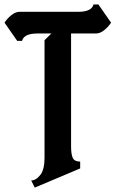

<svg xmlns="http://www.w3.org/2000/svg" viewBox="-78 -813 520 865"><path d="M122.6 -102.1V-631.8L153.3 -662.1H90.3Q29.8 -662.1 21.5 -628.9H-0.5L-57.6 -710.9Q-45.4 -730 -26.6 -744.9Q-7.8 -759.8 10.3 -759.8H274.4Q335 -759.8 343.3 -793H365.2L422.4 -710.9Q410.2 -691.9 391.4 -677Q372.6 -662.1 354.5 -662.1H242.2V-153.8Q242.2 -117.2 250.2 -101.1Q258.3 -85 283.2 -85V-54.2L78.6 32.2L62.5 0Q84.5 0 104.5 -25.9Q122.6 -50.3 122.6 -102.1Z"/></svg>

Font: Bokor
Style: Regular
Weight: 400
Designer: Danh Hong
Foundry: Danh Hong
Version: Version 8.002; ttfautohint (v1.8.3)